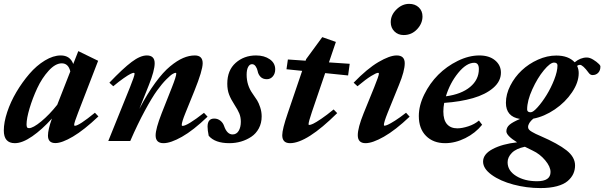

<svg xmlns="http://www.w3.org/2000/svg" viewBox="-33 -733 3141 998"><path d="M44.4 11.2Q-13.2 11.2 -13.2 -54.7Q-13.2 -97.2 4.4 -150.4Q22 -203.6 52.2 -254.6Q82.5 -305.7 119.6 -348.9Q156.7 -392.1 200.2 -418.5Q243.7 -444.8 282.7 -444.8Q331.5 -444.8 347.7 -400.4L374 -467.3L477.1 -417L372.6 -146.5Q352.5 -95.2 352.5 -84Q352.5 -79.1 356 -79.1Q377.4 -79.1 460.4 -147L478.5 -127.9Q403.8 -57.1 346.4 -23.2Q289.1 10.7 254.9 10.7Q216.3 10.7 216.3 -28.3Q216.3 -59.1 236.8 -116.7Q185.5 -59.6 134.3 -24.2Q83 11.2 44.4 11.2ZM105 -86.4Q105 -75.7 107.7 -71.3Q110.4 -66.9 117.7 -66.9Q138.7 -66.9 181.2 -101.8Q223.6 -136.7 264.6 -188.5L332.5 -361.8Q322.3 -403.8 288.1 -403.8Q254.9 -403.8 220 -365.5Q185.1 -327.1 160.6 -274.7Q136.2 -222.2 120.6 -169.7Q105 -117.2 105 -86.4Z M529.8 0 642.6 -279.3Q666.5 -338.4 666.5 -350.1Q666.5 -354.5 662.1 -354.5Q657.2 -354.5 645.5 -348.9Q633.8 -343.3 609.6 -326.4Q585.4 -309.6 555.7 -284.7L535.6 -303.2Q606.4 -377.4 651.4 -411.1Q696.3 -444.8 730 -444.8Q771 -444.8 771 -404.3Q771 -366.7 741.2 -292L691.4 -167Q732.4 -245.6 773.7 -302Q814.9 -358.4 851.6 -388.4Q888.2 -418.5 919.2 -431.6Q950.2 -444.8 979.5 -444.8Q1020.5 -444.8 1020.5 -404.3Q1020.5 -367.2 977.5 -260.7L931.2 -146.5Q911.6 -98.6 911.6 -83Q911.6 -78.6 916 -78.6Q940.4 -78.6 1027.3 -146.5L1045.9 -126.5Q971.7 -55.2 912.8 -22Q854 11.2 816.9 11.2Q775.9 11.2 775.9 -29.3Q775.9 -63.5 807.1 -143.6L860.4 -278.3Q883.3 -336.4 883.3 -350.6Q883.3 -354.5 879.4 -354.5Q875 -354.5 864.5 -348.6Q854 -342.8 831.5 -320.3Q809.1 -297.9 783.2 -262.2Q757.3 -226.6 720 -157.7Q682.6 -88.9 644 0Z M1159.2 11.2Q1084.5 11.2 1051.8 -27.3Q1045.9 -56.6 1045.9 -74.7Q1045.9 -116.7 1080.6 -116.7Q1098.1 -116.7 1112.1 -106Q1126 -95.2 1131.8 -78.1Q1147 -34.2 1175.8 -34.2Q1196.3 -34.2 1207.5 -52.7Q1218.8 -71.3 1218.8 -100.1Q1218.8 -124 1210.9 -143.1Q1203.1 -162.1 1185.5 -189Q1167 -217.3 1157.7 -241.7Q1148.4 -266.1 1148.4 -297.9Q1148.4 -367.7 1191.9 -406.2Q1235.4 -444.8 1297.9 -444.8Q1340.8 -444.8 1369.1 -425Q1397.5 -405.3 1397.5 -372.6Q1397.5 -350.1 1385 -335.7Q1372.6 -321.3 1354 -321.3Q1333 -321.3 1321 -334Q1309.1 -346.7 1306.2 -363.8Q1303.7 -376.5 1296.1 -387.9Q1288.6 -399.4 1276.9 -399.4Q1264.6 -399.4 1256.8 -385Q1249 -370.6 1249 -344.7Q1249 -289.6 1279.8 -246.6Q1295.4 -224.6 1303.7 -211.2Q1312 -197.8 1319.6 -174.8Q1327.1 -151.9 1327.1 -127.9Q1327.1 -93.3 1312.5 -65.9Q1297.9 -38.6 1273.4 -22.2Q1249 -5.9 1220 2.7Q1190.9 11.2 1159.2 11.2Z M1474.6 11.2Q1434.1 11.2 1434.1 -30.3Q1434.1 -61 1462.4 -143.6L1537.6 -364.7L1456.1 -373L1463.4 -423.8L1555.7 -417.5L1558.1 -425.3L1642.1 -540L1712.9 -515.1L1676.8 -408.7L1784.7 -401.4L1776.4 -340.8L1657.2 -353L1588.4 -151.4Q1570.8 -99.6 1570.8 -86.9Q1570.8 -83.5 1574.7 -83.5Q1581.1 -83.5 1594.7 -89.8Q1608.4 -96.2 1637 -115.5Q1665.5 -134.8 1701.2 -164.1L1719.7 -145Q1562 11.2 1474.6 11.2Z M2065.4 -550.8Q2036.1 -550.8 2017.1 -569.8Q1998 -588.9 1998 -617.7Q1998 -654.8 2027.6 -683.8Q2057.1 -712.9 2093.8 -712.9Q2124.5 -712.9 2143.8 -694.6Q2163.1 -676.3 2163.1 -647.5Q2163.1 -610.8 2134.8 -580.8Q2106.4 -550.8 2065.4 -550.8ZM1867.2 11.2Q1826.7 11.2 1826.7 -30.3Q1826.7 -68.8 1856.9 -143.6L1912.1 -279.3Q1936.5 -339.4 1936.5 -350.1Q1936.5 -354.5 1932.1 -354.5Q1923.3 -354.5 1896.2 -337.9Q1869.1 -321.3 1825.2 -284.7L1805.2 -303.2Q1875.5 -376 1934.1 -410.4Q1992.7 -444.8 2028.8 -444.8Q2070.8 -444.8 2070.8 -404.3Q2070.8 -364.3 2041 -292L1981.9 -146.5Q1962.4 -97.7 1962.4 -83.5Q1962.4 -79.6 1965.8 -79.6Q1971.7 -79.6 1983.6 -85Q1995.6 -90.3 2020.8 -106.2Q2045.9 -122.1 2077.6 -147L2096.2 -126.5Q2022 -56.2 1962.6 -22.5Q1903.3 11.2 1867.2 11.2Z M2280.8 11.2Q2219.2 11.2 2181.6 -26.4Q2144 -64 2144 -129.9Q2144 -184.6 2172.4 -242.2Q2200.7 -299.8 2244.6 -344Q2288.6 -388.2 2346.2 -416.5Q2403.8 -444.8 2458.5 -444.8Q2509.8 -444.8 2540.3 -419.4Q2570.8 -394 2570.8 -355.5Q2570.8 -310.5 2530.8 -276.1Q2490.7 -241.7 2425.5 -222.9Q2360.4 -204.1 2275.9 -198.2Q2271.5 -175.3 2271.5 -153.3Q2271.5 -109.4 2290.5 -87.6Q2309.6 -65.9 2344.2 -65.9Q2368.7 -65.9 2401.1 -76.4Q2433.6 -86.9 2456.5 -106.4L2473.1 -84.5Q2438 -41 2385.5 -14.9Q2333 11.2 2280.8 11.2ZM2432.1 -406.7Q2391.6 -406.7 2348.6 -354Q2305.7 -301.3 2284.7 -232.4Q2365.2 -243.2 2410.6 -281Q2456.1 -318.8 2456.1 -374Q2456.1 -406.7 2432.1 -406.7Z M2776.4 244.6Q2704.6 244.6 2635.7 226.3Q2566.9 208 2522.5 175.8Q2478 143.6 2478 106.9Q2478 67.9 2528.3 41.5Q2578.6 15.1 2654.8 6.8Q2599.1 -27.8 2599.1 -50.3Q2599.1 -70.3 2615 -84.2Q2630.9 -98.1 2669.9 -114.7Q2596.7 -126.5 2596.7 -198.7Q2596.7 -243.2 2619.6 -288.1Q2642.6 -333 2679 -367.2Q2715.3 -401.4 2763.2 -422.9Q2811 -444.3 2858.4 -444.3Q2921.9 -444.3 2954.1 -409.2Q2984.4 -434.1 3017.1 -434.1Q3032.2 -434.1 3050 -423.3Q3067.9 -412.6 3081.1 -399.4Q3087.9 -392.6 3087.9 -386.7Q3087.9 -367.2 3076.7 -355Q3065.4 -342.8 3046.9 -342.8Q3035.2 -342.8 3026.9 -354.5Q2996.6 -396 2981 -396Q2973.6 -396 2966.8 -390.6Q2975.1 -373 2975.1 -353Q2975.1 -304.7 2940.4 -253.2Q2905.8 -201.7 2850.8 -164.3Q2795.9 -127 2738.8 -116.2Q2711.9 -93.3 2711.9 -72.3Q2711.9 -65.4 2716.6 -59.6Q2721.2 -53.7 2732.4 -47.4Q2743.7 -41 2752 -36.9Q2760.3 -32.7 2777.8 -25.4Q2867.7 13.7 2911.9 48.6Q2956.1 83.5 2956.1 127Q2956.1 150.4 2946.8 170.7Q2937.5 190.9 2917.7 208Q2897.9 225.1 2861.8 234.9Q2825.7 244.6 2776.4 244.6ZM2725.6 -149.4Q2738.3 -149.4 2761.7 -175.8Q2785.2 -202.1 2807.9 -238.8Q2830.6 -275.4 2847.7 -318.8Q2864.7 -362.3 2864.7 -392.6Q2864.7 -407.7 2846.7 -407.7Q2827.1 -407.7 2793.9 -367.7Q2760.7 -327.6 2733.9 -268.6Q2707 -209.5 2707 -164.1Q2707 -149.4 2725.6 -149.4ZM2605.5 110.4Q2605.5 154.3 2649.7 181.6Q2693.8 209 2758.8 209Q2828.6 209 2828.6 161.1Q2828.6 133.3 2800.8 100.1Q2772.9 66.9 2735.8 49.8Q2718.8 42 2695.3 29.8Q2649.9 39.1 2627.7 61.5Q2605.5 84 2605.5 110.4Z"/></svg>

Font: Elstob ExtraBold
Style: Italic
Weight: 800
Italic angle: -20°
Designer: Peter S. Baker
Version: Version 1.015